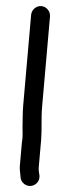

<svg xmlns="http://www.w3.org/2000/svg" viewBox="-62 -743 364 993"><g transform="rotate(5 120.0 -247.0)"><path d="M72.5 2V121C72.5 137.9 76.5 151.2 79.3 167.9L81.3 179.7C83.9 192.9 90.7 203.2 102.5 211.1C138.5 235.4 185.9 204.2 177.8 160.8L174.9 149C172.7 140.3 170.5 131.6 170.5 121V-21C170.5 -75.7 160.5 -134 160.5 -192V-663C160.5 -689.4 137.8 -712.5 111.5 -712.5C85.2 -712.5 62.5 -689.4 62.5 -663V-192C62.5 -152.2 67.1 -112.9 69.5 -72C71.3 -54.5 73.5 -42.4 73.5 -25C73.5 -16.3 72.5 -7.4 72.5 2Z"/></g></svg>

Font: Smoothie
Style: Light
Weight: 400
Foundry: Cannot Into Space Fonts
Version: Version 0.8